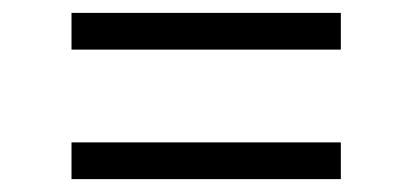

<svg xmlns="http://www.w3.org/2000/svg" viewBox="-20 -489 640 298"><path d="M509 -412H91V-469H509ZM509 -211H91V-268H509Z"/></svg>

Font: Iosevka Light Extended
Style: Regular
Weight: 300
Width: 7
Monospace: yes
Designer: Belleve Invis
Foundry: Belleve Invis
Version: Version 32.5.0; ttfautohint (v1.8.4)